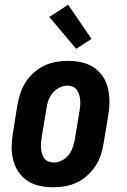

<svg xmlns="http://www.w3.org/2000/svg" viewBox="-20 -786 540 814"><path d="M206 8Q177 8 148.5 2Q120 -4 97 -19Q74 -34 58.5 -57Q43 -80 36 -107.5Q29 -135 29.5 -164.5Q30 -194 35 -223L54 -343Q59 -368 67 -392.5Q75 -417 89.5 -439Q104 -461 124.5 -479Q145 -497 168.5 -508Q192 -519 217 -523.5Q242 -528 267 -528Q296 -528 324.5 -522Q353 -516 376 -501Q399 -486 415 -463Q431 -440 437.5 -412.5Q444 -385 444 -355.5Q444 -326 439 -297L419 -177Q415 -152 407 -127.5Q399 -103 384 -81Q369 -59 349 -41Q329 -23 305.5 -12Q282 -1 256.5 3.5Q231 8 206 8ZM208 -97Q225 -97 242 -105.5Q259 -114 270.5 -128.5Q282 -143 288 -160Q294 -177 297 -194L317 -314Q319 -326 320 -338Q321 -350 320 -362Q319 -374 315.5 -385Q312 -396 305.5 -405Q299 -414 288.5 -418.5Q278 -423 266 -423Q249 -423 232 -414.5Q215 -406 203 -391.5Q191 -377 185 -360Q179 -343 177 -326L157 -206Q155 -194 154 -182Q153 -170 154 -158Q155 -146 158 -135Q161 -124 167.5 -115Q174 -106 185 -101.5Q196 -97 208 -97ZM303 -579 189 -714 269 -766 368 -621Z"/></svg>

Font: Iosevka Curly Slab Extrabold
Style: Italic
Weight: 800
Italic angle: -9°
Monospace: yes
Designer: Belleve Invis
Foundry: Belleve Invis
Version: Version 22.1.2; ttfautohint (v1.8.4)